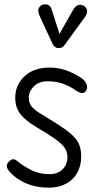

<svg xmlns="http://www.w3.org/2000/svg" viewBox="-20 -851 478 881"><path d="M204 10Q168 10 137.5 2.5Q107 -5 82 -18.2Q57 -31.5 37.5 -49.5Q19.5 -65.5 13.2 -79.5Q7 -93.5 17 -105Q30 -120 39.8 -120.5Q49.5 -121 63.5 -108.5Q88 -88.5 124.5 -70.2Q161 -52 206.5 -52Q245.5 -52 267.5 -74.5Q289.5 -97 289.5 -130.5Q289.5 -152 278.2 -170.2Q267 -188.5 235.8 -211.2Q204.5 -234 144.5 -269.5Q97.5 -297.5 73.8 -327.2Q50 -357 50 -403.5Q50 -460.5 92.2 -500.8Q134.5 -541 209 -541Q240 -541 275 -530.8Q310 -520.5 348 -496.5Q368.5 -484 376.2 -466.5Q384 -449 375.5 -435.5Q367.5 -423 355.2 -424.2Q343 -425.5 325.5 -437.5Q305.5 -452.5 273.5 -465.2Q241.5 -478 199 -478Q158 -478 135 -454.5Q112 -431 112 -402.5Q112 -374 130.5 -356.2Q149 -338.5 185.5 -317.5Q238 -286 271 -263.2Q304 -240.5 321.5 -221Q339 -201.5 345.8 -180.8Q352.5 -160 352.5 -133Q352.5 -90.5 334.5 -58.2Q316.5 -26 283.2 -8Q250 10 204 10ZM245 -630.5Q240.5 -630.5 233.2 -635.2Q226 -640 222 -648L162.5 -776.5Q152 -799.5 157.8 -812.5Q163.5 -825.5 175 -829Q190 -834 201.5 -828Q213 -822 217 -807.5L253 -695.5L316 -806.5Q329 -828 344 -828.8Q359 -829.5 368.5 -822Q380 -811.5 379.5 -798.8Q379 -786 370.5 -774L277.5 -646Q269 -633.5 260.8 -632Q252.5 -630.5 245 -630.5Z"/></svg>

Font: Edu SA Hand Cursive
Style: Regular
Weight: 400
Designer: Tina and Corey Anderson, Eben Sorkin, Mirko Velimirovic
Foundry: Google for Education
Version: Version 2.000